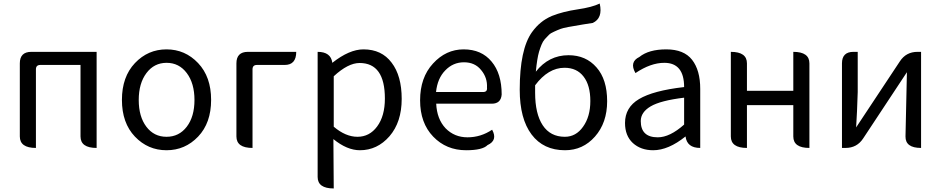

<svg xmlns="http://www.w3.org/2000/svg" viewBox="-20 -836 5317 1085"><path d="M183 0Q92 0 92 -65V-478Q92 -543 157 -543H526V0Q435 0 435 -65V-469H208Q183 -469 183 -444V0Z M1099.5 -64Q1026 13 921 13Q816 13 742.5 -64Q669 -141 669 -271.5Q669 -402 742.5 -479.5Q816 -557 921 -557Q1026 -557 1099.5 -479.5Q1173 -402 1173 -271.5Q1173 -141 1099.5 -64ZM807 -120Q850 -63 921 -63Q992 -63 1035.5 -120Q1079 -177 1079 -271Q1079 -365 1035.5 -423Q992 -481 921.5 -481Q851 -481 807.5 -423Q764 -365 764 -271Q764 -177 807 -120Z M1407 0Q1316 0 1316 -65V-478Q1316 -543 1381 -543H1654Q1654 -469 1589 -469H1432Q1407 -469 1407 -444V0Z M1866 229Q1775 229 1775 164V-543Q1850 -543 1858 -481Q1954 -557 2034 -557Q2137 -557 2193 -482Q2250 -408 2250 -277Q2250 -146 2181 -66Q2112 13 2014 13Q1941 13 1864 -50L1866 229ZM1866 -120Q1933 -63 2000 -63Q2068 -63 2111 -121Q2155 -180 2155 -279Q2155 -480 2012 -480Q1947 -480 1866 -405Z M2614 13Q2502 13 2428 -64Q2354 -141 2354 -269Q2354 -398 2427 -477Q2500 -557 2600 -557Q2701 -557 2758 -488Q2815 -420 2815 -302Q2811 -250 2759 -250H2445Q2449 -163 2498 -111Q2548 -60 2622 -60Q2697 -60 2761 -103Q2794 -43 2735 -16Q2707 13 2614 13ZM2444 -316H2710Q2735 -316 2732 -341Q2735 -397 2699 -440Q2664 -484 2602 -484Q2540 -484 2496 -438Q2452 -393 2444 -316Z M3004 -312Q3004 -193 3047 -128Q3090 -63 3172 -63Q3235 -63 3275 -120Q3316 -177 3316 -265Q3316 -354 3278 -403Q3240 -453 3170 -453Q3078 -453 3004 -354ZM3173 13Q3051 13 2984 -76Q2917 -165 2917 -329Q2917 -557 2986 -654Q3010 -687 3036 -708Q3062 -730 3099 -746Q3162 -771 3244 -783Q3326 -795 3369 -816Q3388 -733 3329 -706Q3353 -710 3276 -698Q3169 -681 3149 -673Q3130 -666 3111 -657Q3092 -649 3082 -639Q3072 -629 3059 -615Q3047 -601 3040 -583Q3033 -566 3026 -543Q3015 -505 3008 -431Q3081 -524 3193 -524Q3291 -524 3351 -455Q3411 -387 3411 -264Q3411 -142 3342 -64Q3274 13 3173 13Z M3671 13Q3601 13 3556 -28Q3512 -69 3512 -141Q3512 -229 3591 -276Q3671 -324 3846 -344Q3846 -481 3734 -481Q3657 -481 3571 -423Q3535 -486 3593 -514Q3646 -557 3745 -557Q3845 -557 3891 -498Q3937 -439 3937 -334V0Q3862 0 3854 -65Q3757 13 3671 13ZM3697 -60Q3765 -60 3846 -132V-284Q3713 -268 3657 -235Q3601 -202 3601 -152Q3601 -60 3697 -60Z M4201 0Q4110 0 4110 -65V-543Q4201 -543 4201 -478V-323H4463V-543Q4554 -543 4554 -478V0Q4463 0 4463 -65V-242H4201V0Z M4738 0V-478Q4738 -543 4803 -543H4827V-316L4823 -208L4818 -116L5065 -489Q5100 -543 5165 -543H5185V0Q5096 0 5097 -65L5105 -428L4858 -54Q4823 0 4758 0Z"/></svg>

Font: Swei Toothpaste CJK TC
Style: Regular
Weight: 400
Version: Version 1.0